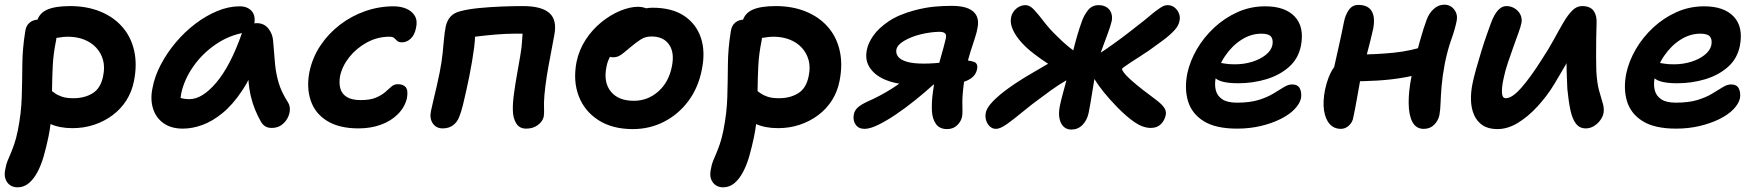

<svg xmlns="http://www.w3.org/2000/svg" viewBox="-37 -540 7521 821"><path d="M273 8Q217 8 177 -10.5Q137 -29 117.5 -59Q98 -89 105 -123Q108 -139 121 -151.5Q134 -164 149 -164Q163 -164 174 -157.5Q185 -151 197 -142Q209 -133 228 -126.5Q247 -120 277 -120Q325 -120 359.5 -141.5Q394 -163 404 -215Q412 -253 403.5 -283.5Q395 -314 374 -336.5Q353 -359 322 -371Q291 -383 253 -383Q235 -383 216 -379.5Q197 -376 174 -376Q157 -376 143 -385Q129 -394 122 -409Q115 -424 119 -441Q127 -481 162 -497.5Q197 -514 263 -514Q334 -514 391 -491Q448 -468 485.5 -425.5Q523 -383 536.5 -324Q550 -265 536 -194Q527 -148 503.5 -111Q480 -74 444.5 -47.5Q409 -21 365.5 -6.5Q322 8 273 8ZM38 261Q20 261 6.5 252Q-7 243 -13.5 225.5Q-20 208 -14 182Q-11 163 -4.5 147.5Q2 132 9 115.5Q16 99 24 76Q32 53 39 19Q54 -56 56 -125Q58 -194 58.5 -263.5Q59 -333 71 -406Q74 -430 89.5 -443Q105 -456 127 -456Q151 -456 170 -444Q189 -432 198.5 -412.5Q208 -393 203 -368Q191 -310 188.5 -257.5Q186 -205 185.5 -156Q185 -107 183 -57Q181 -7 170 46Q161 89 150 127.5Q139 166 123 196Q107 226 86 243.5Q65 261 38 261Z M745 10Q695 10 662.5 -13Q630 -36 617.5 -75.5Q605 -115 615 -163Q624 -213 650.5 -263.5Q677 -314 715 -359Q753 -404 798.5 -438.5Q844 -473 892.5 -493Q941 -513 988 -513Q1021 -513 1039 -493Q1057 -473 1050 -436Q1047 -421 1036.5 -412.5Q1026 -404 1011 -401Q944 -390 886.5 -351Q829 -312 790 -256.5Q751 -201 738 -141Q734 -120 734 -102.5Q734 -85 740 -58L695 -149Q715 -130 731 -123Q747 -116 773 -116Q828 -116 888 -187Q948 -258 996 -394Q1004 -416 1022 -428.5Q1040 -441 1061 -441Q1092 -441 1110.5 -418Q1129 -395 1131 -364Q1135 -311 1139 -267.5Q1143 -224 1155 -184.5Q1167 -145 1194 -103Q1203 -89 1202.5 -71Q1202 -53 1192.5 -35Q1183 -17 1166 -5Q1149 7 1125 7Q1108 7 1097 0Q1086 -7 1079 -19Q1065 -44 1054 -70.5Q1043 -97 1035.5 -128.5Q1028 -160 1025 -201.5Q1022 -243 1023 -298L1071 -301Q1038 -212 998 -152Q958 -92 914.5 -56.5Q871 -21 828 -5.5Q785 10 745 10Z M1496 9Q1414 9 1362.5 -22.5Q1311 -54 1292 -109Q1273 -164 1286 -232Q1299 -294 1333 -345Q1367 -396 1416.5 -434Q1466 -472 1525 -492.5Q1584 -513 1646 -513Q1676 -513 1700 -503Q1724 -493 1736.5 -472.5Q1749 -452 1742 -421Q1736 -390 1719 -374.5Q1702 -359 1683 -359Q1668 -359 1661.5 -365Q1655 -371 1649 -377Q1643 -383 1628 -383Q1577 -383 1532 -358.5Q1487 -334 1456.5 -295.5Q1426 -257 1417 -214Q1412 -184 1418.5 -161Q1425 -138 1446.5 -125Q1468 -112 1505 -112Q1546 -112 1570.5 -122.5Q1595 -133 1610 -146Q1625 -159 1636.5 -169.5Q1648 -180 1664 -180Q1687 -180 1698 -167Q1709 -154 1703 -120Q1694 -82 1665 -52.5Q1636 -23 1592.5 -7Q1549 9 1496 9Z M2213 10Q2185 10 2171 -11.5Q2157 -33 2156 -67Q2155 -97 2160.5 -137.5Q2166 -178 2173.5 -220.5Q2181 -263 2187.5 -300.5Q2194 -338 2195 -360Q2197 -380 2197.5 -395.5Q2198 -411 2196 -432L2222 -396H2162Q2128 -396 2085 -392.5Q2042 -389 2002 -384Q1962 -379 1935 -372L1992 -451Q1998 -394 1990.5 -337Q1983 -280 1970 -215Q1964 -186 1957 -153.5Q1950 -121 1942.5 -91Q1935 -61 1927 -41Q1919 -19 1901 -5Q1883 9 1856 9Q1828 9 1813.5 -12.5Q1799 -34 1806 -66Q1810 -86 1817 -114.5Q1824 -143 1831 -174Q1838 -205 1843 -230Q1852 -276 1855.5 -310.5Q1859 -345 1861.5 -373Q1864 -401 1869 -427Q1875 -453 1889.5 -469Q1904 -485 1931 -492Q1965 -501 2011 -505.5Q2057 -510 2106 -512Q2155 -514 2199 -514Q2279 -514 2312.5 -484Q2346 -454 2333 -389Q2329 -366 2322 -330Q2315 -294 2307.5 -252.5Q2300 -211 2295 -171Q2290 -131 2289 -100Q2289 -87 2289.5 -70.5Q2290 -54 2288 -41Q2283 -20 2262.5 -5Q2242 10 2213 10Z M2669 12Q2581 12 2521.5 -26.5Q2462 -65 2437.5 -129.5Q2413 -194 2428 -274Q2439 -327 2467.5 -370.5Q2496 -414 2535 -445.5Q2574 -477 2615.5 -494Q2657 -511 2692 -511Q2707 -511 2720.5 -506.5Q2734 -502 2742 -492Q2750 -482 2747 -465Q2740 -435 2723 -411.5Q2706 -388 2664 -373Q2636 -362 2613.5 -344.5Q2591 -327 2576 -304.5Q2561 -282 2556 -253Q2543 -188 2575 -148.5Q2607 -109 2673 -109Q2733 -109 2778 -149Q2823 -189 2836 -256Q2848 -315 2824 -349.5Q2800 -384 2749 -384Q2723 -384 2704 -372Q2685 -360 2661 -340Q2643 -325 2631 -315Q2619 -305 2608.5 -300Q2598 -295 2583 -295Q2567 -295 2554.5 -310Q2542 -325 2548 -358Q2554 -385 2574.5 -411.5Q2595 -438 2625 -459.5Q2655 -481 2688.5 -494Q2722 -507 2753 -507Q2836 -507 2888 -472.5Q2940 -438 2960 -378.5Q2980 -319 2964 -242Q2949 -165 2906.5 -108Q2864 -51 2802.5 -19.5Q2741 12 2669 12Z M3290 8Q3234 8 3194 -10.5Q3154 -29 3134.5 -59Q3115 -89 3122 -123Q3125 -139 3138 -151.5Q3151 -164 3166 -164Q3180 -164 3191 -157.5Q3202 -151 3214 -142Q3226 -133 3245 -126.5Q3264 -120 3294 -120Q3342 -120 3376.5 -141.5Q3411 -163 3421 -215Q3429 -253 3420.5 -283.5Q3412 -314 3391 -336.5Q3370 -359 3339 -371Q3308 -383 3270 -383Q3252 -383 3233 -379.5Q3214 -376 3191 -376Q3174 -376 3160 -385Q3146 -394 3139 -409Q3132 -424 3136 -441Q3144 -481 3179 -497.5Q3214 -514 3280 -514Q3351 -514 3408 -491Q3465 -468 3502.5 -425.5Q3540 -383 3553.5 -324Q3567 -265 3553 -194Q3544 -148 3520.5 -111Q3497 -74 3461.5 -47.5Q3426 -21 3382.5 -6.5Q3339 8 3290 8ZM3055 261Q3037 261 3023.5 252Q3010 243 3003.5 225.5Q2997 208 3003 182Q3006 163 3012.5 147.5Q3019 132 3026 115.5Q3033 99 3041 76Q3049 53 3056 19Q3071 -56 3073 -125Q3075 -194 3075.5 -263.5Q3076 -333 3088 -406Q3091 -430 3106.5 -443Q3122 -456 3144 -456Q3168 -456 3187 -444Q3206 -432 3215.5 -412.5Q3225 -393 3220 -368Q3208 -310 3205.5 -257.5Q3203 -205 3202.5 -156Q3202 -107 3200 -57Q3198 -7 3187 46Q3178 89 3167 127.5Q3156 166 3140 196Q3124 226 3103 243.5Q3082 261 3055 261Z M4013 12Q3981 12 3965.5 -9.5Q3950 -31 3948 -64Q3947 -81 3948 -103Q3949 -125 3952.5 -148.5Q3956 -172 3959 -193Q3963 -211 3969.5 -235.5Q3976 -260 3983.5 -286.5Q3991 -313 3997.5 -336.5Q4004 -360 4007 -374Q4011 -391 4004 -397.5Q3997 -404 3979 -404Q3963 -404 3941 -401Q3919 -398 3899 -393Q3862 -384 3831 -366.5Q3800 -349 3796 -328Q3793 -311 3803.5 -297.5Q3814 -284 3840.5 -276Q3867 -268 3914 -268Q3937 -268 3963 -270Q3989 -272 4013.5 -275.5Q4038 -279 4056 -280.5Q4074 -282 4082 -282Q4109 -282 4127.5 -275.5Q4146 -269 4141 -244Q4136 -219 4114.5 -204.5Q4093 -190 4060.5 -184Q4028 -178 3987 -178H3866Q3804 -178 3756 -196Q3708 -214 3684 -248Q3660 -282 3670 -328Q3675 -355 3697 -387Q3719 -419 3762.5 -448.5Q3806 -478 3874 -496Q3920 -508 3958 -511.5Q3996 -515 4032 -515Q4078 -515 4104 -503.5Q4130 -492 4139.5 -471Q4149 -450 4143 -421Q4140 -402 4131 -375Q4122 -348 4112.5 -318Q4103 -288 4097 -259Q4092 -235 4087.5 -205Q4083 -175 4080.5 -148.5Q4078 -122 4078 -106Q4078 -89 4078.5 -71Q4079 -53 4077 -42Q4073 -21 4056 -4.5Q4039 12 4013 12ZM3660 11Q3634 11 3621.5 -7.5Q3609 -26 3614 -51Q3617 -67 3630 -79.5Q3643 -92 3673 -106Q3724 -128 3775 -160Q3826 -192 3872 -233L3953 -177Q3919 -146 3877.5 -112.5Q3836 -79 3794.5 -51Q3753 -23 3718 -6Q3683 11 3660 11Z M4884 7Q4851 7 4816 -16.5Q4781 -40 4740 -82Q4707 -116 4684 -144.5Q4661 -173 4647 -195.5Q4633 -218 4625 -231Q4622 -237 4620.5 -244.5Q4619 -252 4621 -261Q4623 -274 4633 -285.5Q4643 -297 4655 -305Q4686 -325 4722.5 -351Q4759 -377 4793.5 -404Q4828 -431 4855 -452Q4875 -469 4893 -483.5Q4911 -498 4926.5 -508Q4942 -518 4955 -518Q4973 -518 4985.5 -508Q4998 -498 5004 -483Q5010 -468 5007 -453Q5004 -431 4984.5 -410Q4965 -389 4936 -367.5Q4907 -346 4876 -324Q4854 -309 4833.5 -296Q4813 -283 4797 -272.5Q4781 -262 4771.5 -255Q4762 -248 4761 -246Q4760 -241 4769 -229Q4778 -217 4798.5 -198.5Q4819 -180 4851 -155Q4882 -131 4904.5 -114.5Q4927 -98 4939 -82.5Q4951 -67 4948 -49Q4943 -25 4927 -9Q4911 7 4884 7ZM4222 11Q4207 11 4196 1Q4185 -9 4180 -24.5Q4175 -40 4178 -56Q4181 -78 4208.5 -106.5Q4236 -135 4280.5 -166.5Q4325 -198 4379 -229Q4416 -251 4437 -263Q4458 -275 4469.5 -281Q4481 -287 4488 -290L4506 -236Q4499 -239 4482.5 -246.5Q4466 -254 4441.5 -269.5Q4417 -285 4383 -311Q4354 -333 4330.5 -359Q4307 -385 4294.5 -412Q4282 -439 4286 -463Q4288 -477 4296.5 -489.5Q4305 -502 4318.5 -510Q4332 -518 4349 -518Q4367 -518 4386 -497Q4405 -476 4428 -446Q4451 -416 4480 -388Q4506 -362 4530 -342Q4554 -322 4574 -310L4551 -211Q4518 -195 4488.5 -175.5Q4459 -156 4422 -128Q4376 -95 4337.5 -63Q4299 -31 4269.5 -10Q4240 11 4222 11ZM4544 14Q4523 14 4510 0.5Q4497 -13 4493 -35.5Q4489 -58 4495 -87Q4499 -107 4506 -133Q4513 -159 4522 -192.5Q4531 -226 4539 -267Q4545 -294 4552.5 -325Q4560 -356 4569.5 -388.5Q4579 -421 4590 -451Q4598 -474 4615 -496Q4632 -518 4661 -518Q4681 -518 4695 -509Q4709 -500 4714.5 -485Q4720 -470 4717 -451Q4712 -429 4699 -394.5Q4686 -360 4671.5 -320Q4657 -280 4650 -239Q4647 -228 4643 -204Q4639 -180 4634.5 -151.5Q4630 -123 4625.5 -97.5Q4621 -72 4618 -57Q4611 -25 4591.5 -5.5Q4572 14 4544 14Z M5253 10Q5161 10 5110 -22Q5059 -54 5043 -107.5Q5027 -161 5040 -226Q5051 -278 5080.5 -329Q5110 -380 5154.5 -421.5Q5199 -463 5254.5 -488Q5310 -513 5373 -513Q5458 -513 5499.5 -469Q5541 -425 5526 -345Q5515 -289 5474.5 -253.5Q5434 -218 5377 -201Q5320 -184 5258 -184Q5189 -184 5163.5 -203Q5138 -222 5142 -244Q5144 -258 5152 -264.5Q5160 -271 5175 -271Q5186 -271 5201 -268Q5216 -265 5244 -265Q5282 -265 5316.5 -275.5Q5351 -286 5375 -305Q5399 -324 5404 -348Q5408 -372 5397.5 -384Q5387 -396 5357 -396Q5312 -396 5271.5 -370Q5231 -344 5201.5 -300.5Q5172 -257 5161 -205Q5156 -177 5162 -153.5Q5168 -130 5189.5 -115.5Q5211 -101 5252 -101Q5307 -101 5344.5 -112.5Q5382 -124 5408 -140Q5434 -156 5453 -167.5Q5472 -179 5488 -179Q5513 -179 5521.5 -161Q5530 -143 5526 -119Q5520 -95 5497.5 -72Q5475 -49 5437.5 -30.5Q5400 -12 5353 -1Q5306 10 5253 10Z M5697 11Q5667 11 5648.5 -10Q5630 -31 5624.5 -68.5Q5619 -106 5629 -157Q5642 -216 5665 -249Q5688 -282 5709 -294Q5721 -302 5738 -304.5Q5755 -307 5773 -307Q5846 -307 5921.5 -314.5Q5997 -322 6067 -346L6088 -243Q6035 -221 5974.5 -210Q5914 -199 5852.5 -195.5Q5791 -192 5733 -192L5659 -213Q5672 -272 5686 -334Q5700 -396 5710 -447Q5716 -477 5731 -498Q5746 -519 5771 -519Q5812 -519 5828 -493Q5844 -467 5835 -418Q5830 -395 5822.5 -365Q5815 -335 5806.5 -303Q5798 -271 5790.5 -242.5Q5783 -214 5779 -195Q5771 -152 5764.5 -114Q5758 -76 5750 -39Q5747 -18 5731.5 -3.5Q5716 11 5697 11ZM6051 11Q6018 11 6002.5 -18.5Q5987 -48 5986.5 -98.5Q5986 -149 5998 -210Q6018 -306 6034.5 -364.5Q6051 -423 6064 -457Q6074 -484 6094 -502Q6114 -520 6139 -520Q6165 -520 6181 -499.5Q6197 -479 6192 -452Q6185 -416 6169 -371.5Q6153 -327 6141 -268Q6131 -215 6127.5 -173.5Q6124 -132 6123 -101.5Q6122 -71 6118 -48Q6113 -24 6095.5 -6.5Q6078 11 6051 11Z M6366 12Q6327 12 6302.5 -4.5Q6278 -21 6266 -49Q6254 -77 6253 -111Q6252 -145 6259 -180Q6265 -210 6275.5 -247Q6286 -284 6297.5 -321.5Q6309 -359 6320.5 -391.5Q6332 -424 6339 -443Q6352 -478 6368.5 -496Q6385 -514 6404 -514Q6424 -514 6440 -504Q6456 -494 6464 -478Q6472 -462 6469 -443Q6466 -427 6456 -399.5Q6446 -372 6434 -338.5Q6422 -305 6410.5 -271Q6399 -237 6393 -207Q6388 -186 6386 -166Q6384 -146 6387 -133Q6390 -120 6402 -120Q6429 -120 6468.5 -165Q6508 -210 6554 -283Q6584 -328 6606.5 -369.5Q6629 -411 6648 -443.5Q6667 -476 6686 -495Q6705 -514 6728 -514Q6763 -514 6777.5 -493.5Q6792 -473 6790 -440Q6789 -414 6788.5 -375.5Q6788 -337 6788 -299Q6788 -261 6789 -235Q6792 -185 6800.5 -153.5Q6809 -122 6816 -100Q6823 -78 6820 -58Q6817 -41 6805.5 -25.5Q6794 -10 6778 -0.5Q6762 9 6744 9Q6717 9 6701.5 -11.5Q6686 -32 6678 -70Q6670 -108 6665 -160Q6663 -197 6662 -236Q6661 -275 6662 -313Q6663 -351 6665 -384L6711 -363Q6702 -345 6689 -320Q6676 -295 6657 -261.5Q6638 -228 6609 -180Q6578 -129 6537.5 -85Q6497 -41 6453.5 -14.5Q6410 12 6366 12Z M7130 10Q7038 10 6987 -22Q6936 -54 6920 -107.5Q6904 -161 6917 -226Q6928 -278 6957.5 -329Q6987 -380 7031.5 -421.5Q7076 -463 7131.5 -488Q7187 -513 7250 -513Q7335 -513 7376.5 -469Q7418 -425 7403 -345Q7392 -289 7351.5 -253.5Q7311 -218 7254 -201Q7197 -184 7135 -184Q7066 -184 7040.5 -203Q7015 -222 7019 -244Q7021 -258 7029 -264.5Q7037 -271 7052 -271Q7063 -271 7078 -268Q7093 -265 7121 -265Q7159 -265 7193.5 -275.5Q7228 -286 7252 -305Q7276 -324 7281 -348Q7285 -372 7274.5 -384Q7264 -396 7234 -396Q7189 -396 7148.5 -370Q7108 -344 7078.5 -300.5Q7049 -257 7038 -205Q7033 -177 7039 -153.5Q7045 -130 7066.5 -115.5Q7088 -101 7129 -101Q7184 -101 7221.5 -112.5Q7259 -124 7285 -140Q7311 -156 7330 -167.5Q7349 -179 7365 -179Q7390 -179 7398.5 -161Q7407 -143 7403 -119Q7397 -95 7374.5 -72Q7352 -49 7314.5 -30.5Q7277 -12 7230 -1Q7183 10 7130 10Z"/></svg>

Font: Shantell Sans SemiBold
Style: Italic
Weight: 600
Italic angle: -11°
Designer: Stephen Nixon, Anya Danilova, Shantell Martin
Foundry: Arrow Type
Version: Version 1.011;[c5ecc13dd]